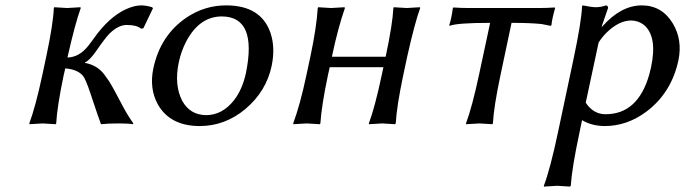

<svg xmlns="http://www.w3.org/2000/svg" viewBox="-20 -459 2548 714"><path d="M152.3 -250Q177.7 -369.6 180.2 -429.2L181.6 -432.1Q183.6 -432.1 230 -429.2Q230 -429.2 278.8 -432.1L280.3 -429.2Q260.3 -374.5 231.9 -250L231 -245.1Q274.9 -246.1 309.1 -289.6Q314.9 -296.9 326.2 -312.5Q346.2 -340.3 358.4 -354Q417 -420.4 480.5 -436Q494.1 -439 506.3 -439Q524.9 -438.5 545.9 -432.1L548.8 -428.2L513.2 -354L504.9 -352.1Q488.8 -366.2 449.7 -366.2Q419.4 -365.2 388.2 -335Q372.1 -319.3 335.4 -266.1Q312.5 -233.9 296.4 -227.1L295.9 -225.1Q339.8 -217.3 366.2 -184.1Q374 -173.8 384.8 -158.2Q398.9 -136.7 438 -61.5Q456.1 -27.8 476.1 0L473.6 2.9Q459 0 421.9 0Q381.8 0 355.5 2.9Q348.1 -16.1 315.9 -112.8Q298.8 -164.6 288.1 -177.7Q267.1 -201.2 222.7 -204.6L216.8 -179.2Q192.4 -63 189 0L186.5 2.9Q184.6 2.9 139.2 0L89.4 2.9L88.9 0Q111.8 -61 137.2 -179.2Z M550.3 -205.1Q576.2 -326.7 671.9 -392.6Q740.2 -439 820.8 -439Q950.7 -439 985.8 -336.9Q1004.4 -281.7 990.2 -213.9Q970.2 -119.1 892.1 -53.2Q816.9 9.3 723.6 9.8Q611.8 9.8 566.4 -71.8Q534.7 -130.9 550.3 -205.1ZM805.2 -397.9Q721.7 -397.9 672.4 -304.7Q653.8 -269 645 -228Q627 -143.1 657.7 -84Q686.5 -31.7 746.1 -30.8Q807.1 -30.8 851.1 -87.4Q881.3 -127 894.5 -187Q937.5 -397 805.2 -397.9Z M1494.6 -250 1479.5 -179.2Q1455.1 -63 1451.7 0L1448.7 2.9Q1446.8 2.9 1401.4 0Q1401.4 0 1352.1 2.9L1351.6 0Q1374.5 -61 1399.4 -179.2L1405.8 -209H1206.1L1199.7 -180.2Q1175.8 -66.9 1171.4 0L1168.9 2.9Q1167 2.9 1120.6 0Q1120.6 0 1070.8 2.9L1070.3 0Q1096.2 -69.8 1119.6 -180.2L1134.3 -249Q1157.2 -356.9 1161.6 -429.2L1163.1 -432.1Q1165 -432.1 1211.4 -429.2Q1211.4 -429.2 1261.2 -432.1L1262.7 -429.2Q1237.3 -356.9 1214.4 -249V-248H1414.1L1414.6 -250Q1439.9 -369.6 1442.9 -429.2L1444.3 -432.1Q1446.3 -432.1 1492.7 -429.2Q1492.7 -429.2 1541.5 -432.1L1542.5 -429.2Q1522.5 -374 1494.6 -250Z M1802.7 -374Q1678.2 -374 1652.3 -362.8L1650.9 -366.2Q1658.7 -389.2 1664.1 -429.2L1666.5 -431.2Q1696.3 -429.2 1721.2 -429.2H1987.3Q2012.7 -429.2 2042.5 -431.2L2044.4 -429.2Q2032.7 -388.2 2030.8 -366.2L2028.3 -362.8Q2028.3 -362.8 1994.1 -369.6Q1952.1 -374 1882.3 -374L1841.3 -180.2Q1816.4 -63 1813 0L1810.5 2.9Q1808.6 2.9 1763.2 0L1713.4 2.9L1712.9 0Q1735.8 -61.5 1761.2 -180.2Z M2206.1 -300.8 2158.2 -77.1Q2186.5 -34.2 2231.9 -34.2Q2352.5 -34.2 2394.5 -182.1Q2397.9 -195.3 2400.9 -208Q2425.8 -324.2 2374 -366.7Q2354 -382.3 2327.1 -382.8Q2282.2 -382.8 2235.8 -337.9Q2218.3 -320.3 2206.1 -300.8ZM2055.2 32.2 2111.8 -234.9Q2142.6 -379.4 2144.5 -436L2147 -439Q2180.2 -432.1 2196.8 -432.1Q2215.8 -432.6 2233.9 -439Q2241.7 -437 2241.2 -429.2Q2217.3 -360.4 2217.3 -359.9H2219.2Q2288.6 -438.5 2366.2 -439Q2441.4 -439 2481.9 -372.1Q2518.6 -311 2502.9 -234.9Q2477.1 -113.8 2383.3 -43.5Q2311.5 9.8 2228.5 9.8Q2180.2 9.3 2144.5 -12.2L2135.3 32.2Q2106.9 165 2102.5 231.9L2099.6 234.9Q2097.7 234.9 2052.7 231.9L2002.9 234.9L2002.4 231.9Q2026.4 168.5 2055.2 32.2Z"/></svg>

Font: Linux Biolinum Capitals O
Style: Italic Samll Caps
Weight: 400
Italic angle: -12°
Designer: Philipp H. Poll
Foundry: Philipp H. Poll
Version: Version 0.6.2